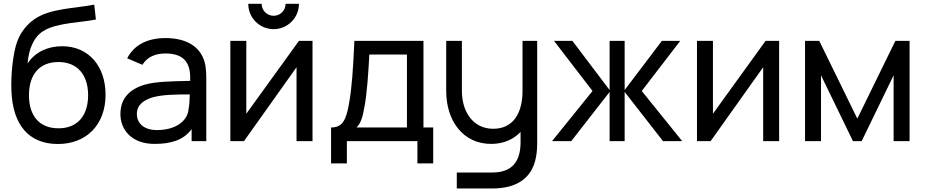

<svg xmlns="http://www.w3.org/2000/svg" viewBox="-20 -760 4988 1034"><path d="M289.5 15.5C446.5 16.5 548.5 -89.5 548.5 -250C548.5 -401 459.5 -511 314.5 -511C240 -511 169.5 -481.5 128.5 -418C134.5 -495 161.5 -561 213.5 -593C284 -638 423 -639 496.5 -655L487.5 -735C383.5 -714.5 251.5 -715.5 167.5 -658C126 -630.5 91.5 -587 73.5 -538.5C50 -477.5 37.5 -354.5 41.5 -269.5C49 -85 137 14.5 289.5 15.5ZM136 -247.5C136 -358 192 -426 294.5 -426C396 -426 454.5 -358 454.5 -247.5C454.5 -139.5 399.5 -69 295 -69C192 -69 136 -136 136 -247.5Z M665 -446 747 -411C772.5 -453.5 817.5 -472 870.5 -472C967.5 -472 1009 -425.5 1004 -324.5C904 -322 822.5 -321.5 761 -304.5C679 -280.5 628.5 -231 628.5 -146C628.5 -59 691 15 812 15C900 15 968 -5 1012 -64.5V0H1091V-334C1091 -377 1088.5 -416.5 1073.5 -449.5C1042.5 -520 969 -555 871.5 -555C769 -555 700 -514.5 665 -446ZM717 -146.5C717 -197 756.5 -221.5 801 -235.5C853.5 -250.5 925.5 -251.5 1002 -251.5C1001.5 -225.5 1000 -193.5 995.5 -172.5C990 -105 921.5 -59.5 825.5 -59.5C748.5 -59.5 717 -102 717 -146.5Z M1663 -540H1590L1306.5 -147.5V-540H1220.5V0H1294L1577 -398V0H1663ZM1317 -739.5C1317 -664 1378 -603 1453.5 -603C1529 -603 1590 -664 1590 -739.5H1518C1518 -704 1489.5 -675 1453.5 -675C1418 -675 1389 -704 1389 -739.5Z M1763 -73.5V120H1848V0H2228V120H2313V-73.5H2260.5V-540H1888.5C1881.5 -386 1875 -287.5 1859.5 -201.5C1843.5 -110 1823 -73.5 1763 -73.5ZM1900 -73.5C1924 -97 1933 -130.5 1942 -181C1956.5 -252 1964 -372 1969 -466.5H2171.5V-73.5Z M2383 -270.5C2383 -108.5 2474 15 2625 15C2691.5 15 2745 -9 2783.5 -49.5V2.5C2784.5 112.5 2735 169 2632 169H2440V255H2631.5C2760.5 255 2845.5 201.5 2866.5 86.5C2871.5 60 2873 33.5 2873 3.5V-540H2794V-270.5C2794 -152 2745 -66.5 2636 -66.5C2529.5 -66.5 2467.5 -155.5 2467.5 -270.5V-540H2383Z M2953 0H3056.5L3263 -265V0H3344V-265L3550.5 0H3654L3436 -270L3643.5 -540H3544.5L3344 -275V-540H3263V-275L3062.5 -540H2963.5L3171 -270Z M4176 -540H4103L3819.5 -147.5V-540H3733.5V0H3807L4090 -398V0H4176Z M4315.5 0H4401.5V-354.5L4573.5 0H4620.5L4792.5 -354.5V0H4878.5V-540H4802L4597 -121L4392 -540H4315.5Z"/></svg>

Font: Eudonet Medium
Style: Regular
Weight: 500
Designer: Mikhail Sharanda
Foundry: Mikhail Sharanda
Version: Version 4.503;Glyphs 3.1.2 (3151)